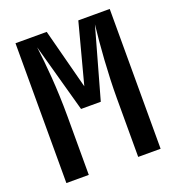

<svg xmlns="http://www.w3.org/2000/svg" viewBox="-132 -836 865 942"><g transform="rotate(-20 300.0 -365.0)"><path d="M54 0H171V-307C171 -451 159 -583 147 -675L246 -317H349L452 -684C440 -580 429 -433 429 -307V0H546V-730H382L299 -416L217 -730H54Z"/></g></svg>

Font: JetBrains Mono
Style: Bold
Weight: 558
Monospace: yes
Designer: Philipp Nurullin, Konstantin Bulenkov
Foundry: JetBrains
Version: Version 2.305